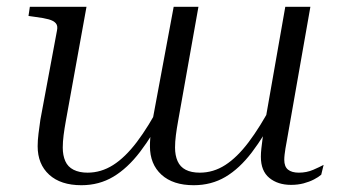

<svg xmlns="http://www.w3.org/2000/svg" viewBox="-20 -536 1005 566"><path d="M174 -179Q170 -157 167.5 -137.5Q165 -118 165 -101Q165 -78 172.5 -61Q180 -44 197 -35.5Q214 -27 238 -27Q278 -27 313.5 -49.5Q349 -72 383.5 -117.5Q418 -163 453 -230L467 -207Q430 -137 393 -88.5Q356 -40 314 -15Q272 10 220 10Q159 10 125 -21Q91 -52 91 -105Q91 -122 93.5 -142Q96 -162 99 -183L148 -446Q151 -460 144.5 -467.5Q138 -475 123.5 -479Q109 -483 85 -486L64 -489L68 -516H235ZM825 -118Q823 -108 821.5 -98.5Q820 -89 819 -80.5Q818 -72 818 -65Q818 -45 829 -36Q840 -27 861 -27Q884 -27 903.5 -35.5Q923 -44 934 -50L927 -21Q919 -14 905.5 -7Q892 0 875 4.5Q858 9 838 9Q799 9 774 -11.5Q749 -32 749 -74Q749 -85 750.5 -98.5Q752 -112 754 -127Q756 -142 759 -156V-163L821 -516H895ZM505 -179Q501 -157 498.5 -137.5Q496 -118 496 -101Q496 -78 503.5 -61Q511 -44 527.5 -35.5Q544 -27 569 -27Q609 -27 644 -49.5Q679 -72 713 -117Q747 -162 782 -228L796 -205Q759 -135 722.5 -87Q686 -39 644.5 -14.5Q603 10 551 10Q490 10 456 -21Q422 -52 422 -105Q422 -117 423 -129Q424 -141 426 -155Q428 -169 430 -183L492 -516H565Z"/></svg>

Font: Roboto Serif 120pt Expanded Light
Style: Italic
Weight: 300
Width: 7
Italic angle: -10°
Designer: Greg Gazdowicz
Foundry: Commercial Type
Version: Version 1.008